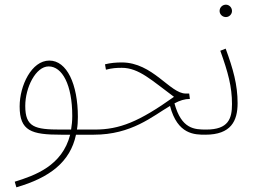

<svg xmlns="http://www.w3.org/2000/svg" viewBox="-20 -571 1106 821"><path d="M50 230C191 189 280 123 305 5H381C394 5 401 2 401 -6C401 -15 394 -17 385 -17H309C312 -34 313 -52 313 -71C313 -211 266 -312 191 -312C115 -312 64 -205 64 -116C64 -11 114 5 241 5H280C246 138 130 179 43 206ZM240 -17C129 -17 88 -27 88 -118C88 -197 133 -287 188 -287C246 -287 289 -209 289 -75C289 -54 287 -35 284 -17Z M381 5C543 5 632 -74 707 -118C739 5 813 5 858 5C873 5 878 1 878 -6C878 -11 876 -17 862 -17C811 -17 756 -19 726 -129C748 -141 770 -148 792 -148L789 -171H774C707 -171 633 -304 501 -304C477 -304 452 -302 429 -296L433 -273C460 -280 478 -281 501 -281C574 -281 629 -227 724 -157C574 -50 491 -17 385 -17Z M946 -498C960 -498 972 -510 972 -524C972 -539 960 -551 946 -551C931 -551 919 -539 919 -524C919 -510 931 -498 946 -498Z M858 5C968 5 996 -54 996 -130C996 -208 977 -276 945 -363L922 -354C955 -262 972 -201 972 -126C972 -64 957 -17 862 -17Z"/></svg>

Font: Noto Sans Arabic ExtCond Thin
Style: Regular
Weight: 100
Width: 2
Designer: Monotype Design Team, Nadine Chahine, Nizar Qandah and Khaled Hosny
Foundry: Monotype Imaging Inc.
Version: Version 2.012